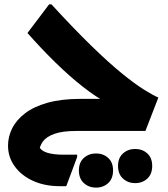

<svg xmlns="http://www.w3.org/2000/svg" viewBox="-20 -607 781 890"><path d="M334.4 0Q268.8 0 231.4 13.7Q193.9 27.5 178.5 49.3Q163.1 71.2 161.3 95.9L157.7 65.8Q167.5 90.8 197 100.4Q226.4 110.1 276.8 110.1H337.6V120.9L287.2 256H257Q186.8 256 132.6 231.1Q78.4 206.3 47.8 163.5Q17.2 120.8 17.2 68.3Q17.2 26.3 36.7 -12.5Q56.1 -51.3 96.7 -82.2Q137.3 -113.1 201.1 -130.9Q264.8 -148.7 353.7 -148.7H517.2L479.3 -128.3Q424.9 -157.1 363.3 -205.5Q301.7 -253.9 236.8 -317.4Q171.9 -380.8 107.3 -454L207.7 -586.8H218.5Q323.2 -472.7 403.9 -394.3Q484.6 -315.8 544.8 -266.9Q605 -218 646.8 -191.9Q688.6 -165.7 714.1 -154.9L654.1 0ZM527.1 162.4Q527.1 124.7 550.3 104.1Q573.5 83.5 606.7 83.5Q639.8 83.5 662.7 104.1Q685.5 124.7 685.5 162.4Q685.5 200 662.8 221Q640 241.9 606.3 241.9Q573.5 241.9 550.3 221Q527.1 200 527.1 162.4ZM345.7 183.2Q345.7 145.5 368.9 124.9Q392.1 104.3 425.2 104.3Q458.4 104.3 481.3 124.9Q504.1 145.5 504.1 183.2Q504.1 220.8 481.4 241.8Q458.6 262.7 424.9 262.7Q392.1 262.7 368.9 241.8Q345.7 220.8 345.7 183.2Z"/></svg>

Font: Kufam
Style: Regular
Weight: 400
Designer: Wael Morcos, Artur Schmal
Foundry: Original Type
Version: Version 1.301; ttfautohint (v1.8.3)